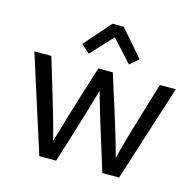

<svg xmlns="http://www.w3.org/2000/svg" viewBox="-102 -800 928 907"><g transform="rotate(15 362.0 -347.0)"><path d="M338.9 -693.8H394L505.9 -564.9L463.9 -527.8L366.2 -634.8L267.1 -527.8L226.1 -564.9ZM399.9 -472.2Q420.4 -404.8 453.1 -304.2Q460 -282.2 473.6 -237.3Q475.1 -232.4 482.2 -209.2Q489.3 -186 492.7 -174.8Q496.1 -163.6 501 -145.8Q505.9 -127.9 507.3 -123.5Q515.1 -96.2 517.1 -88.9H519Q522.9 -107.9 528.3 -127.9Q538.1 -164.6 543.5 -182.1Q546.9 -193.4 553 -214.8Q559.1 -236.3 561.5 -245.1Q572.8 -283.7 581.1 -310.1Q588.9 -336.4 605.2 -390.6Q621.6 -444.8 629.9 -472.2H708L557.1 0H475.1Q426.8 -154.8 423.8 -165Q420.4 -175.8 413.8 -197.3Q407.2 -218.8 403.8 -229.5Q400.4 -240.7 394.5 -261Q388.7 -281.2 385.7 -290Q377.4 -316.4 371.1 -339.4Q369.1 -346.7 366 -357.7Q362.8 -368.7 361.8 -372.1Q358.4 -358.4 348.6 -325.2Q338.9 -292 326.7 -250.5Q322.8 -237.8 314 -209Q305.2 -180.2 300.3 -164.6Q288.1 -123 275.4 -83.5Q263.7 -46.9 256.3 -23.4L249 0H167L16.1 -472.2H99.1Q124.5 -389.6 148.9 -307.1Q155.8 -285.2 168.5 -241.2Q186 -179.7 186.5 -178.7Q194.3 -151.9 201.2 -125.5Q207 -102.1 210 -88.9H211.9Q221.2 -119.1 227.5 -141.1Q230 -148.9 237.8 -175.8Q245.6 -202.6 250.5 -219.2Q261.2 -255.9 276.9 -306.6Q281.7 -322.8 290.5 -350.3Q299.3 -377.9 302.7 -388.2Q307.1 -401.9 313.2 -422.1Q319.3 -442.4 321.3 -448.7L329.1 -472.2Z"/></g></svg>

Font: Post Grotesk Regular
Style: Regular
Weight: 500
Version: 0.900; ttfautohint (v0.96) -l 8 -r 50 -G 200 -x 14 -w "gGD" 